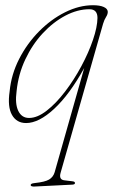

<svg xmlns="http://www.w3.org/2000/svg" viewBox="-20 -452 422 717"><path d="M110.5 244.5Q94.5 245.5 94.5 239Q94.5 236.5 97.5 234.5Q100.5 232.5 110.5 231.5Q148 227.5 163.2 218.5Q178.5 209.5 184 191.5L294.5 -198Q239.5 -98.5 182.2 -45.5Q125 7.5 77.5 7.5Q42 7.5 24.8 -22.8Q7.5 -53 16 -111Q22 -174 51.5 -231.8Q81 -289.5 125.8 -334.8Q170.5 -380 223 -406.2Q275.5 -432.5 327.5 -432.5Q352.5 -432.5 367.2 -426Q382 -419.5 382.5 -408Q382.5 -398.5 376 -388.5Q369.5 -378.5 365 -363.5L206.5 192.5Q198.5 219.5 221.5 221.5L250.5 225Q260 226 260 231.5Q260 237 250 237.5ZM42 -112Q35.5 -64.5 48.2 -38Q61 -11.5 88.5 -11.5Q119.5 -11.5 154.5 -38.8Q189.5 -66 223 -110Q256.5 -154 283.8 -204.8Q311 -255.5 327.2 -303.2Q343.5 -351 344 -385Q344 -417.5 314 -417.5Q269.5 -417.5 224 -393.5Q178.5 -369.5 139.5 -327.5Q100.5 -285.5 74.5 -230.2Q48.5 -175 42 -112Z"/></svg>

Font: Fraunces 144pt S050 Thin
Style: Italic
Weight: 100
Italic angle: -16°
Version: Version 1.000; ttfautohint (v1.8.3)